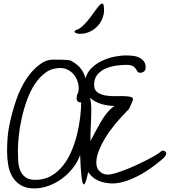

<svg xmlns="http://www.w3.org/2000/svg" viewBox="-20 -1052 949 1073"><path d="M19.5 -207Q19.5 -248 22.5 -283.2Q25.4 -318.4 32.2 -352.1Q39.1 -385.7 48.3 -420.4Q57.6 -455.1 71.3 -495.1Q80.1 -522.5 99.1 -561.5Q118.2 -600.6 145 -635.3Q171.9 -669.9 205.6 -694.3Q239.3 -718.8 276.4 -718.8Q306.6 -718.8 325.2 -718.3Q343.8 -717.8 353.5 -716.8Q363.3 -715.8 366.7 -715.3Q370.1 -714.8 372.1 -714.8Q407.2 -697.3 427.7 -673.3Q448.2 -649.4 458 -614.3Q466.8 -647.5 491.7 -671.9Q516.6 -696.3 549.3 -711.9Q582 -727.5 618.2 -734.9Q654.3 -742.2 684.6 -742.2Q702.1 -742.2 721.7 -740.2Q741.2 -738.3 756.8 -731Q772.5 -723.6 783.2 -710.4Q793.9 -697.3 793.9 -674.8Q793.9 -661.1 785.6 -653.3Q777.3 -645.5 763.7 -645.5Q752 -645.5 748 -652.3Q744.1 -659.2 738.8 -667.5Q733.4 -675.8 722.2 -682.6Q710.9 -689.5 685.5 -689.5Q660.2 -689.5 628.9 -685.1Q597.7 -680.7 570.3 -668.9Q543 -657.2 524.4 -635.3Q505.9 -613.3 505.9 -578.1Q505.9 -549.8 523.9 -536.6Q542 -523.4 568.4 -518.6Q594.7 -513.7 624.5 -514.6Q654.3 -515.6 678.2 -514.6Q702.1 -513.7 714.8 -508.8Q727.5 -503.9 720.7 -487.3L701.2 -443.4Q611.3 -352.5 569.8 -283.7Q528.3 -214.8 520.5 -168.9Q512.7 -123 532.2 -99.6Q551.8 -76.2 584 -76.2Q598.6 -76.2 623 -83.5Q647.5 -90.8 677.2 -102.1Q707 -113.3 738.8 -127.9Q770.5 -142.6 799.3 -157.2Q828.1 -171.9 851.1 -185.5Q874 -199.2 884.8 -210H889.6Q897.5 -210 903.3 -205.6Q909.2 -201.2 909.2 -193.4Q909.2 -188.5 904.3 -181.2Q899.4 -173.8 893.1 -168Q886.7 -162.1 881.3 -157.7Q876 -153.3 876 -153.3Q814.5 -102.5 762.7 -74.7Q710.9 -46.9 668.9 -35.6Q627 -24.4 593.8 -27.3Q560.5 -30.3 536.6 -39.6Q512.7 -48.8 497.1 -63Q481.4 -77.1 473.6 -89.8Q472.7 -90.8 469.7 -77.1Q466.8 -63.5 462.9 -48.8Q459 -34.2 453.6 -25.4Q448.2 -16.6 443.4 -26.9Q438.5 -37.1 434.6 -73.2Q430.7 -109.4 427.7 -185.5Q414.1 -146.5 387.2 -112.8Q360.4 -79.1 326.2 -53.7Q292 -28.3 252 -13.7Q211.9 1 170.9 1Q126 1 96.2 -17.1Q66.4 -35.2 49.3 -64Q32.2 -92.8 25.9 -130.4Q19.5 -168 19.5 -207ZM80.1 -214.8Q80.1 -185.5 81.5 -155.8Q83 -126 92.3 -101.6Q101.6 -77.1 121.6 -62Q141.6 -46.9 178.7 -46.9Q227.5 -46.9 265.6 -68.8Q303.7 -90.8 332 -126.5Q360.4 -162.1 379.9 -208.5Q399.4 -254.9 411.1 -303.2Q422.9 -351.6 428.2 -397.5Q433.6 -443.4 433.6 -479.5Q408.2 -479.5 408.2 -502.9Q408.2 -517.6 414.1 -528.8Q419.9 -540 419.9 -557.6Q419.9 -579.1 412.6 -599.6Q405.3 -620.1 391.1 -636.7Q377 -653.3 357.9 -662.6Q338.9 -671.9 316.4 -671.9Q270.5 -671.9 235.8 -647Q201.2 -622.1 174.8 -582Q148.4 -542 130.4 -491.7Q112.3 -441.4 101.1 -390.1Q89.8 -338.9 85 -292.5Q80.1 -246.1 80.1 -214.8ZM620.1 -460Q603.5 -460 585 -462.4Q566.4 -464.8 548.3 -470.2Q530.3 -475.6 513.2 -484.4Q496.1 -493.2 483.4 -505.9Q490.2 -475.6 490.2 -447.3Q490.2 -399.4 487.8 -355.5Q485.4 -311.5 485.4 -263.7Q496.1 -284.2 507.3 -305.2Q518.6 -326.2 522.5 -333Q531.2 -349.6 542 -368.2Q552.7 -386.7 564.9 -403.8Q577.1 -420.9 590.8 -435.5Q604.5 -450.2 620.1 -460ZM561.5 -993.2Q561.5 -992.2 561.5 -988.3Q561.5 -984.4 560.5 -980.5Q559.6 -976.6 559.1 -973.1Q558.6 -969.7 558.6 -968.8Q548.8 -932.6 529.8 -911.1Q510.7 -889.6 488.8 -878.4Q466.8 -867.2 445.8 -864.3Q424.8 -861.3 411.6 -864.7Q398.4 -868.2 396.5 -874Q394.5 -879.9 412.1 -886.7Q430.7 -894.5 449.2 -913.6Q467.8 -932.6 484.4 -954.6Q501 -976.6 515.1 -996.6Q529.3 -1016.6 540 -1026.4Q550.8 -1036.1 556.2 -1029.8Q561.5 -1023.4 561.5 -993.2Z"/></svg>

Font: Cedarville Cursive
Style: Regular
Weight: 400
Designer: Kimberly Geswein
Foundry: Kimberly Geswein
Version: Version 1.001 2010